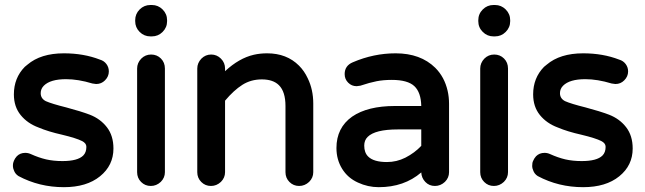

<svg xmlns="http://www.w3.org/2000/svg" viewBox="-20 -735 2607 776"><path d="M36.1 -46.9Q32.2 -55.7 32.2 -63.5Q32.2 -71.3 33.2 -76.2Q34.2 -81.1 36.1 -85Q40 -94.7 47.9 -103.5Q61.5 -117.2 82 -117.2Q93.8 -117.2 104.5 -112.3Q136.7 -97.7 166.5 -90.8Q196.3 -84 232.4 -84Q293.9 -84 316.4 -106.4Q329.1 -119.1 329.1 -141.6Q329.1 -156.2 311.5 -165Q288.1 -176.8 231.4 -190.4Q174.8 -203.1 135.7 -219.7Q90.8 -236.3 63.5 -270Q36.1 -303.7 36.1 -353.5Q36.1 -419.9 80.1 -464.8L90.8 -473.6Q144.5 -519.5 238.3 -519.5Q318.4 -519.5 383.8 -494.1Q400.4 -489.3 410.2 -476.1Q419.9 -462.9 419.9 -446.3Q419.9 -425.8 404.3 -410.2Q389.6 -395.5 369.1 -395.5H368.2L353.5 -397.5Q295.9 -415 247.1 -415Q183.6 -415 157.2 -388.7Q144.5 -376 144.5 -358.4Q144.5 -336.9 165 -326.2Q189.5 -315.4 248 -300.8Q306.6 -285.2 342.8 -271.5Q385.7 -254.9 412.1 -220.7Q438.5 -186.5 438.5 -134.8Q438.5 -66.4 384.3 -22.5Q330.1 21.5 238.3 21.5Q138.7 21.5 54.7 -23.4Q41 -32.2 36.1 -46.9Z M526.4 -649.4V-653.3Q526.4 -678.7 544.4 -696.8Q562.5 -714.8 587.9 -714.8H593.8Q619.1 -714.8 637.2 -696.8Q655.3 -678.7 655.3 -653.3V-649.4Q655.3 -624 637.2 -606Q619.1 -587.9 593.8 -587.9H587.9Q562.5 -587.9 544.4 -606Q526.4 -624 526.4 -649.4ZM534.2 -39.1V-458Q534.2 -480.5 550.8 -498Q567.4 -514.6 590.8 -514.6Q614.3 -514.6 630.4 -498.5Q646.5 -482.4 646.5 -458V-39.1Q646.5 -16.6 629.9 0Q612.3 16.6 589.4 16.6Q566.4 16.6 550.3 0.5Q534.2 -15.6 534.2 -39.1Z M777.3 -39.1V-458Q777.3 -480.5 793.9 -498Q810.5 -514.6 833.5 -514.6Q856.4 -514.6 873 -498Q889.6 -481.4 889.6 -458V-447.3Q946.3 -500 1005.9 -513.7Q1031.2 -519.5 1059.6 -519.5Q1138.7 -519.5 1188.5 -469.7Q1210 -448.2 1223.6 -418.9Q1246.1 -373 1246.1 -316.4V-39.1Q1246.1 -16.6 1229.5 0Q1211.9 16.6 1189 16.6Q1166 16.6 1149.9 0.5Q1133.8 -15.6 1133.8 -39.1V-306.6Q1133.8 -364.3 1107.4 -390.6Q1084 -414.1 1038.1 -414.1Q994.1 -414.1 959.5 -392.1Q924.8 -370.1 889.6 -328.1V-39.1Q889.6 -16.6 873 0Q855.5 16.6 832.5 16.6Q809.6 16.6 793.5 0.5Q777.3 -15.6 777.3 -39.1Z M1339.8 -136.7Q1339.8 -218.8 1403.3 -263.7Q1465.8 -306.6 1576.2 -306.6H1682.6Q1681.6 -361.3 1654.8 -386.7Q1627.9 -412.1 1563.5 -412.1Q1529.3 -412.1 1502 -406.7Q1474.6 -401.4 1436.5 -388.7L1421.9 -386.7H1420.9Q1401.4 -386.7 1387.2 -400.9Q1373 -415 1373 -435.5Q1373 -469.7 1406.2 -483.4Q1490.2 -519.5 1579.1 -519.5Q1679.7 -519.5 1739.3 -460.9Q1776.4 -423.8 1789.1 -368.2Q1794.9 -342.8 1794.9 -315.4V-39.1Q1794.9 -16.6 1778.3 0Q1760.7 16.6 1737.8 16.6Q1714.8 16.6 1699.2 0.5Q1683.6 -15.6 1682.6 -38.1Q1613.3 21.5 1510.7 21.5Q1466.8 21.5 1426.8 2.9Q1385.7 -15.6 1362.8 -52.7Q1339.8 -89.8 1339.8 -136.7ZM1682.6 -211.9H1587.9Q1496.1 -211.9 1465.8 -181.6Q1452.1 -168 1452.1 -146.5Q1452.1 -118.2 1467.8 -102.5Q1490.2 -80.1 1543.9 -80.1Q1583 -80.1 1618.2 -97.7Q1656.2 -117.2 1682.6 -145.5Z M1913.1 -649.4V-653.3Q1913.1 -678.7 1931.2 -696.8Q1949.2 -714.8 1974.6 -714.8H1980.5Q2005.9 -714.8 2023.9 -696.8Q2042 -678.7 2042 -653.3V-649.4Q2042 -624 2023.9 -606Q2005.9 -587.9 1980.5 -587.9H1974.6Q1949.2 -587.9 1931.2 -606Q1913.1 -624 1913.1 -649.4ZM1920.9 -39.1V-458Q1920.9 -480.5 1937.5 -498Q1954.1 -514.6 1977.5 -514.6Q2001 -514.6 2017.1 -498.5Q2033.2 -482.4 2033.2 -458V-39.1Q2033.2 -16.6 2016.6 0Q1999 16.6 1976.1 16.6Q1953.1 16.6 1937 0.5Q1920.9 -15.6 1920.9 -39.1Z M2134.8 -46.9Q2130.9 -55.7 2130.9 -63.5Q2130.9 -71.3 2131.8 -76.2Q2132.8 -81.1 2134.8 -85Q2138.7 -94.7 2146.5 -103.5Q2160.2 -117.2 2180.7 -117.2Q2192.4 -117.2 2203.1 -112.3Q2235.4 -97.7 2265.1 -90.8Q2294.9 -84 2331.1 -84Q2392.6 -84 2415 -106.4Q2427.7 -119.1 2427.7 -141.6Q2427.7 -156.2 2410.2 -165Q2386.7 -176.8 2330.1 -190.4Q2273.4 -203.1 2234.4 -219.7Q2189.5 -236.3 2162.1 -270Q2134.8 -303.7 2134.8 -353.5Q2134.8 -419.9 2178.7 -464.8L2189.5 -473.6Q2243.2 -519.5 2336.9 -519.5Q2417 -519.5 2482.4 -494.1Q2499 -489.3 2508.8 -476.1Q2518.6 -462.9 2518.6 -446.3Q2518.6 -425.8 2502.9 -410.2Q2488.3 -395.5 2467.8 -395.5H2466.8L2452.1 -397.5Q2394.5 -415 2345.7 -415Q2282.2 -415 2255.9 -388.7Q2243.2 -376 2243.2 -358.4Q2243.2 -336.9 2263.7 -326.2Q2288.1 -315.4 2346.7 -300.8Q2405.3 -285.2 2441.4 -271.5Q2484.4 -254.9 2510.7 -220.7Q2537.1 -186.5 2537.1 -134.8Q2537.1 -66.4 2482.9 -22.5Q2428.7 21.5 2336.9 21.5Q2237.3 21.5 2153.3 -23.4Q2139.6 -32.2 2134.8 -46.9Z"/></svg>

Font: FakePearl
Style: SemiBold
Weight: 400
Version: Version 1.2